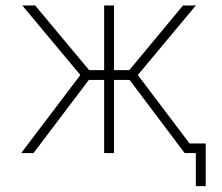

<svg xmlns="http://www.w3.org/2000/svg" viewBox="-20 -544 791 685"><path d="M351.6 2V-258.8H296.9L99.6 2H55.7L266.6 -276.4L59.6 -524.4H105.5L297.9 -293.9H351.6V-524.4H386.7V-293.9H441.4L632.8 -524.4H678.7L471.7 -276.4L656.2 -32.2H713.9V120.1H678.7V2H667H648.4H638.7L442.4 -258.8H386.7V2Z"/></svg>

Font: Gen Shin Gothic ExtraLight
Style: Regular
Weight: 100
Designer: [Source Han Sans]
Ryoko NISHIZUKA  (kana & ideographs); Paul D. Hunt (Latin, Greek & Cyrillic); Wenlong ZHANG  (bopomofo
Version: Version 1.002.20150607